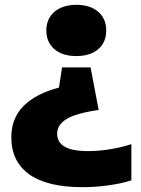

<svg xmlns="http://www.w3.org/2000/svg" viewBox="-20 -578 584 798"><path d="M421.5 -451.5Q421.5 -402 388.2 -373.5Q355 -345 297 -345Q239 -345 205.8 -374Q172.5 -403 172.5 -451.5Q172.5 -483.5 187.5 -507.5Q202.5 -531.5 230.8 -544.8Q259 -558 297 -558Q354.5 -558 388 -529.2Q421.5 -500.5 421.5 -451.5ZM390 -121Q294 -107 255.8 -82.8Q217.5 -58.5 217.5 -22.5Q217.5 13 248.5 31.5Q279.5 50 346 50Q390 50 438 42.2Q486 34.5 526 21V171.5Q487 184.5 431.2 192.2Q375.5 200 324 200Q176 200 101.5 146.5Q27 93 27 -7.5Q27 -86.5 78.2 -137.8Q129.5 -189 225 -214L238 -298H356.5Z"/></svg>

Font: Encode Sans Semi Expanded ExBd
Style: Regular
Weight: 800
Width: 6
Designer: Multiple Designers
Foundry: Impallari Type
Version: Version 2.000